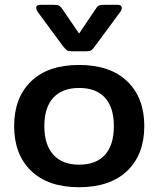

<svg xmlns="http://www.w3.org/2000/svg" viewBox="-20 -766 661 801"><path d="M243 -573 139 -714Q131 -725 131 -733Q131 -746 149 -746H202Q219 -746 226 -742.5Q233 -739 241 -727L310 -626L378 -727Q385 -739 392 -742.5Q399 -746 417 -746H469Q488 -746 488 -733Q488 -723 480 -714L376 -573Q367 -560 360.5 -556Q354 -552 338 -552H281Q265 -552 259.5 -556Q254 -560 243 -573ZM39 -240Q39 -358 109.5 -426.5Q180 -495 310 -495Q440 -495 511 -426.5Q582 -358 582 -240Q582 -122 511 -53.5Q440 15 310 15Q180 15 109.5 -53.5Q39 -122 39 -240ZM455 -240Q455 -318 418 -358.5Q381 -399 310 -399Q240 -399 202.5 -358.5Q165 -318 165 -240Q165 -162 202.5 -120.5Q240 -79 310 -79Q381 -79 418 -120Q455 -161 455 -240Z"/></svg>

Font: Mitr
Style: Regular
Weight: 400
Designer: Thanarat Vachiruckul
Foundry: Cadson Demak
Version: Version 1.002